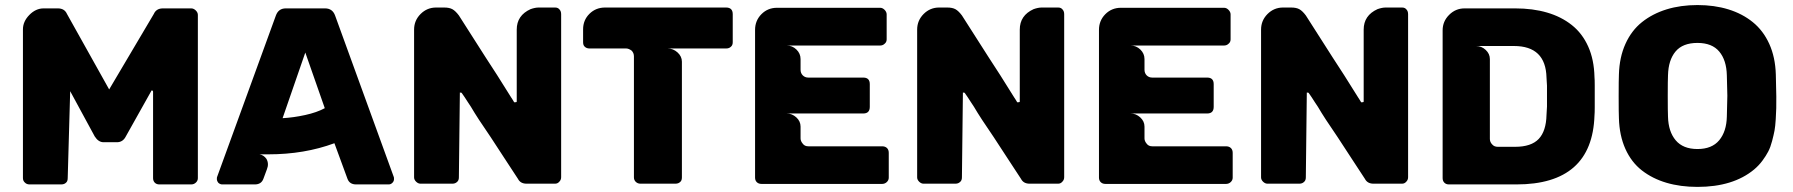

<svg xmlns="http://www.w3.org/2000/svg" viewBox="-20 -730 7097 760"><path d="M625 -696.8H736.8Q746.6 -696.8 754.9 -688.7Q763.2 -680.7 763.2 -670.9V-24.9Q763.2 -14.6 755.4 -7.3Q747.6 0 736.8 0H610.8Q599.6 0 592.8 -6.8Q585.9 -13.7 585.9 -24.9V-366.2Q585.9 -372.1 580.1 -372.1L478 -189.9Q466.3 -167 442.9 -167H390.1Q369.6 -167 355 -189.9L257.8 -369.1L248 -24.9Q248 -12.2 241.2 -6.8Q234.4 0 222.2 0H97.2Q85.9 0 79.1 -6.8Q70.8 -13.7 70.8 -24.9V-613.8Q70.8 -645 96.2 -670.9Q121.6 -696.8 152.8 -696.8H209Q235.4 -696.8 245.1 -674.8L412.1 -376L588.9 -674.8Q598.6 -696.8 625 -696.8Z M844.7 -5.9Q838.4 -13.7 838.4 -21Q838.4 -28.8 839.4 -29.8L1071.8 -668Q1082 -696.8 1111.3 -696.8H1266.6Q1296.4 -696.8 1306.6 -668L1538.6 -29.8Q1539.6 -28.8 1539.6 -21Q1539.6 -12.7 1533.2 -6.3Q1526.9 0 1518.6 0H1389.6Q1363.8 0 1355.5 -22L1303.7 -163.1Q1185.1 -119.1 1042.5 -119.1H1007.3Q1023.9 -116.2 1034.7 -101.1Q1045.4 -82 1036.6 -60.1L1022.5 -22Q1014.2 0 988.8 0H859.4Q852.1 0 844.7 -5.9ZM1265.6 -301.8 1188.5 -522 1098.6 -262.2Q1142.1 -264.6 1188 -274.7Q1233.9 -284.7 1265.6 -301.8Z M1619.1 -27.8V-612.8Q1619.1 -648.9 1644.8 -674.6Q1670.4 -700.2 1706.1 -700.2H1738.3Q1758.8 -700.2 1771 -693.4Q1783.2 -686.5 1796.4 -668.9Q1883.8 -532.2 1902.3 -502.9Q1924.8 -467.8 1948.2 -432.1Q2002.4 -346.2 2003.4 -344.2Q2006.3 -339.8 2009.3 -335.2Q2012.2 -330.6 2013.4 -328.4Q2014.6 -326.2 2015.1 -325.2H2019.5Q2025.4 -325.2 2025.4 -328.1V-612.8Q2025.4 -668.9 2080.1 -693.8Q2098.1 -700.2 2112.3 -700.2H2177.2Q2188.5 -700.2 2194.3 -692.9Q2201.2 -686 2201.2 -673.8V-28.8Q2201.2 -18.1 2194.3 -11.2Q2187.5 -2.9 2177.2 -2.9H2064.5Q2040 -2.9 2030.3 -22Q2013.2 -47.9 1976.6 -104Q1939.9 -160.2 1922.4 -187Q1869.1 -264.2 1844.2 -307.1Q1840.3 -313 1831.8 -325.9Q1823.2 -338.9 1819.3 -345.2Q1807.6 -362.3 1807.1 -362.8Q1804.2 -363.8 1800.3 -363.8L1796.4 -27.8Q1796.4 -15.6 1789.1 -9.8Q1782.2 -2.9 1770.5 -2.9H1644.5Q1635.3 -2.9 1627.2 -10.7Q1619.1 -18.6 1619.1 -27.8Z M2375 -700.2H2854Q2880.4 -700.2 2880.4 -673.8V-563Q2880.4 -550.8 2873 -544.9Q2866.2 -538.1 2854 -538.1H2623Q2644.5 -538.1 2661.9 -522.5Q2679.2 -506.8 2679.2 -485.8V-27.8Q2679.2 -15.1 2672.4 -9.8Q2665.5 -2.9 2653.3 -2.9H2515.1Q2504.4 -2.9 2496.8 -10Q2489.3 -17.1 2489.3 -27.8V-506.8Q2489.3 -520.5 2480 -529.8Q2468.3 -538.1 2459 -538.1H2314Q2301.8 -538.1 2294.9 -544.9Q2288.1 -550.3 2288.1 -563V-613.8Q2288.1 -650.4 2313.2 -675.3Q2338.4 -700.2 2375 -700.2Z M2968.8 -26.9V-611.8Q2968.8 -648.4 2993.9 -673.8Q3019 -699.2 3055.7 -699.2H3463.9Q3473.6 -699.2 3481.7 -690.9Q3489.7 -682.6 3489.7 -672.9V-574.2Q3489.7 -563.5 3481.9 -557.1Q3474.6 -549.8 3463.9 -549.8H3093.8Q3116.2 -549.8 3132.6 -533.9Q3148.9 -518.1 3148.9 -496.1V-454.1Q3148.9 -440.4 3157.7 -431.6Q3166.5 -422.9 3179.7 -422.9H3397Q3422.9 -422.9 3422.9 -397V-307.1Q3422.9 -280.8 3397 -280.8H3093.8Q3115.2 -280.8 3132.1 -265.4Q3148.9 -250 3148.9 -229V-182.1Q3148.9 -171.4 3157.7 -161.1Q3165 -150.9 3179.7 -150.9H3471.7Q3483.9 -150.9 3491 -144Q3498 -137.2 3498 -125V-26.9Q3498 -16.6 3490.2 -9.3Q3482.4 -2 3471.7 -2H2994.1Q2982.9 -2 2975.8 -8.8Q2968.8 -15.6 2968.8 -26.9Z M3610.4 -27.8V-612.8Q3610.4 -648.9 3636 -674.6Q3661.6 -700.2 3697.3 -700.2H3729.5Q3750 -700.2 3762.2 -693.4Q3774.4 -686.5 3787.6 -668.9Q3875 -532.2 3893.6 -502.9Q3916 -467.8 3939.5 -432.1Q3993.7 -346.2 3994.6 -344.2Q3997.6 -339.8 4000.5 -335.2Q4003.4 -330.6 4004.6 -328.4Q4005.9 -326.2 4006.3 -325.2H4010.7Q4016.6 -325.2 4016.6 -328.1V-612.8Q4016.6 -668.9 4071.3 -693.8Q4089.4 -700.2 4103.5 -700.2H4168.5Q4179.7 -700.2 4185.5 -692.9Q4192.4 -686 4192.4 -673.8V-28.8Q4192.4 -18.1 4185.5 -11.2Q4178.7 -2.9 4168.5 -2.9H4055.7Q4031.2 -2.9 4021.5 -22Q4004.4 -47.9 3967.8 -104Q3931.2 -160.2 3913.6 -187Q3860.4 -264.2 3835.4 -307.1Q3831.5 -313 3823 -325.9Q3814.5 -338.9 3810.5 -345.2Q3798.8 -362.3 3798.3 -362.8Q3795.4 -363.8 3791.5 -363.8L3787.6 -27.8Q3787.6 -15.6 3780.3 -9.8Q3773.4 -2.9 3761.7 -2.9H3635.7Q3626.5 -2.9 3618.4 -10.7Q3610.4 -18.6 3610.4 -27.8Z M4330.1 -26.9V-611.8Q4330.1 -648.4 4355.2 -673.8Q4380.4 -699.2 4417 -699.2H4825.2Q4835 -699.2 4843 -690.9Q4851.1 -682.6 4851.1 -672.9V-574.2Q4851.1 -563.5 4843.3 -557.1Q4835.9 -549.8 4825.2 -549.8H4455.1Q4477.5 -549.8 4493.9 -533.9Q4510.3 -518.1 4510.3 -496.1V-454.1Q4510.3 -440.4 4519 -431.6Q4527.8 -422.9 4541 -422.9H4758.3Q4784.2 -422.9 4784.2 -397V-307.1Q4784.2 -280.8 4758.3 -280.8H4455.1Q4476.6 -280.8 4493.4 -265.4Q4510.3 -250 4510.3 -229V-182.1Q4510.3 -171.4 4519 -161.1Q4526.4 -150.9 4541 -150.9H4833Q4845.2 -150.9 4852.3 -144Q4859.4 -137.2 4859.4 -125V-26.9Q4859.4 -16.6 4851.6 -9.3Q4843.8 -2 4833 -2H4355.5Q4344.2 -2 4337.2 -8.8Q4330.1 -15.6 4330.1 -26.9Z M4971.7 -27.8V-612.8Q4971.7 -648.9 4997.3 -674.6Q5022.9 -700.2 5058.6 -700.2H5090.8Q5111.3 -700.2 5123.5 -693.4Q5135.7 -686.5 5148.9 -668.9Q5236.3 -532.2 5254.9 -502.9Q5277.3 -467.8 5300.8 -432.1Q5355 -346.2 5356 -344.2Q5358.9 -339.8 5361.8 -335.2Q5364.7 -330.6 5366 -328.4Q5367.2 -326.2 5367.7 -325.2H5372.1Q5377.9 -325.2 5377.9 -328.1V-612.8Q5377.9 -668.9 5432.6 -693.8Q5450.7 -700.2 5464.8 -700.2H5529.8Q5541 -700.2 5546.9 -692.9Q5553.7 -686 5553.7 -673.8V-28.8Q5553.7 -18.1 5546.9 -11.2Q5540 -2.9 5529.8 -2.9H5417Q5392.6 -2.9 5382.8 -22Q5365.7 -47.9 5329.1 -104Q5292.5 -160.2 5274.9 -187Q5221.7 -264.2 5196.8 -307.1Q5192.9 -313 5184.3 -325.9Q5175.8 -338.9 5171.9 -345.2Q5160.2 -362.3 5159.7 -362.8Q5156.7 -363.8 5152.8 -363.8L5148.9 -27.8Q5148.9 -15.6 5141.6 -9.8Q5134.8 -2.9 5123 -2.9H4997.1Q4987.8 -2.9 4979.7 -10.7Q4971.7 -18.6 4971.7 -27.8Z M5690.4 -24.9V-609.9Q5690.4 -645.5 5716.1 -671.1Q5741.7 -696.8 5777.3 -696.8H5977.5Q6047.4 -696.8 6103.5 -680.4Q6159.7 -664.1 6201.4 -631.1Q6243.2 -598.1 6266.6 -545.9Q6290 -493.7 6291.5 -424.8Q6292.5 -416 6292.5 -392.1V-306.2Q6292.5 -281.7 6291.5 -272.9Q6282.7 0 5982.4 0H5715.3Q5704.1 0 5697.3 -6.8Q5690.4 -13.7 5690.4 -24.9ZM5908.7 -148.9H5977.5Q6041 -148.9 6070.6 -179.9Q6100.1 -210.9 6101.6 -274.9Q6102.1 -279.8 6102.5 -291Q6103 -302.2 6103.5 -308.1V-391.1Q6103 -396.5 6102.5 -407.2Q6102.1 -418 6101.6 -422.9Q6098.6 -547.9 5972.7 -547.9H5822.8Q5844.2 -547.9 5860.8 -532.5Q5877.4 -517.1 5877.4 -496.1V-180.2Q5877.4 -167.5 5886.7 -158.2Q5894.5 -148.9 5908.7 -148.9Z M6699.2 9.8Q6631.3 9.8 6576.2 -6.6Q6521 -22.9 6479.2 -55.4Q6437.5 -87.9 6413.8 -140.6Q6390.1 -193.4 6388.2 -262.2Q6387.2 -281.2 6387.2 -348.1Q6387.2 -416 6388.2 -435.1Q6390.1 -503.4 6414.1 -556.4Q6438 -609.4 6479.7 -642.6Q6521.5 -675.8 6576.9 -692.9Q6632.3 -710 6699.2 -710Q6766.1 -710 6821.5 -692.9Q6877 -675.8 6918.2 -642.3Q6959.5 -608.9 6983.4 -556.2Q7007.3 -503.4 7009.3 -435.1Q7011.2 -356.9 7011.2 -348.1Q7011.2 -317.9 7011 -302.2Q7010.7 -286.6 7009 -258.5Q7007.3 -230.5 7004.2 -213.4Q7001 -196.3 6994.6 -171.9Q6988.3 -147.5 6979.2 -130.1Q6970.2 -112.8 6956.1 -93.8Q6941.9 -74.7 6923.3 -59.1Q6840.3 9.8 6699.2 9.8ZM6815.4 -268.1Q6817.4 -346.2 6817.4 -351.1Q6817.4 -357.9 6815.4 -432.1Q6814 -491.7 6785.4 -525.9Q6756.8 -560.1 6699.2 -560.1Q6640.6 -560.1 6612.3 -526.1Q6584 -492.2 6582.5 -432.1Q6581.5 -413.1 6581.5 -351.1Q6581.5 -287.1 6582.5 -268.1Q6584 -209 6613 -174.6Q6642.1 -140.1 6699.2 -140.1Q6756.3 -140.1 6785.2 -174.8Q6814 -209.5 6815.4 -268.1Z"/></svg>

Font: Cunia
Style: Bold
Weight: 700
Designer: Alejo Bergmann, Denis Ignatov
Foundry: Hubert & Fischer
Version: Version 1.00 February 21, 2019, initial release